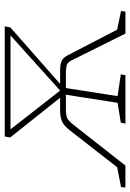

<svg xmlns="http://www.w3.org/2000/svg" viewBox="62 -678 563 832"><g transform="rotate(-90 344.0 -261.5)"><path d="M-52 0 -50 -19 36 -36 195 -240Q216 -267 235 -275Q254 -283 280 -283H337L165 -499L169 -523H646L642 -499L397 -283H455Q488 -283 501.5 -273.5Q515 -264 524 -244L632 -36L713 -19L710 0H615L502 -227Q494 -246 483 -252Q472 -258 440 -258H379L344 -34L438 -20L435 0H225L229 -20L315 -34L350 -258H289Q264 -258 250.5 -253Q237 -248 218 -223L43 0ZM200 -498 368 -283 607 -498Z"/></g></svg>

Font: Bitter ExtraLight
Style: Italic
Weight: 200
Italic angle: -9°
Designer: Sol Matas, and Bitter project Authors
Foundry: Sol Matas
Version: Version 2.001